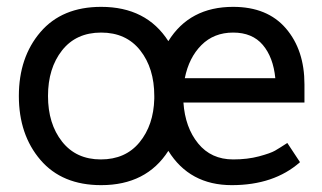

<svg xmlns="http://www.w3.org/2000/svg" viewBox="-20 -530 938 560"><path d="M868 -284V-231H515Q520 -158 558 -111.5Q596 -65 660 -65Q702 -65 735.5 -74Q769 -83 782 -90.5Q795 -98 818 -113L855 -57Q779 10 656 10Q533 10 471 -90Q407 10 275 10Q161 10 98 -63.5Q35 -137 35 -250Q35 -363 98 -436.5Q161 -510 275 -510Q407 -510 471 -410Q533 -510 660 -510Q760 -510 814 -447Q868 -384 868 -284ZM430 -242V-250Q430 -331 389 -383Q348 -435 275 -435Q202 -435 161 -383Q120 -331 120 -250Q120 -169 161 -117Q202 -65 274 -65Q346 -65 387 -115Q428 -165 430 -242ZM519 -302H783Q777 -363 746.5 -399Q716 -435 660 -435Q604 -435 567.5 -398.5Q531 -362 519 -302Z"/></svg>

Font: Cherry Swash
Style: Regular
Weight: 400
Designer: Kasatkina Nataliya
Foundry: Nataliya Kasatkina
Version: Version 1.001